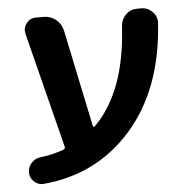

<svg xmlns="http://www.w3.org/2000/svg" viewBox="-47 -566 675 690"><g transform="rotate(-5 291.0 -221.0)"><path d="M82 78Q63 79 48.5 65.5Q34 52 34 32Q34 12 48 -2.5Q62 -17 83 -19Q121 -23 164 -38Q172 -41 170 -49L65 -465Q60 -486 73 -503Q86 -520 108 -520H136Q161 -520 180 -504Q199 -488 204 -464L277 -115Q279 -107 285 -113Q400 -228 413 -464Q415 -487 431.5 -503.5Q448 -520 471 -520H488Q511 -520 527.5 -503Q544 -486 543 -463Q528 -226 402.5 -82.5Q277 61 82 78Z"/></g></svg>

Font: Rounded Mplus 1c Bold
Style: Bold
Weight: 700
Version: Version 1.059.20150529